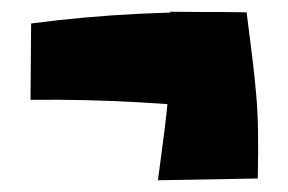

<svg xmlns="http://www.w3.org/2000/svg" viewBox="-20 -392 491 327"><path d="M403 -201Q217 -224 32 -222L33 -352Q124 -364 216.5 -368.5Q309 -373 400 -371ZM249 -85Q255 -131 259.5 -165Q264 -199 266.5 -228.5Q269 -258 270 -291.5Q271 -325 270 -372L400 -371Q406 -325 410 -291.5Q414 -258 416.5 -229Q419 -200 419.5 -167Q420 -134 419 -88Z"/></svg>

Font: Marhey Light SemiBold
Style: Regular
Weight: 600
Version: Version 1.000